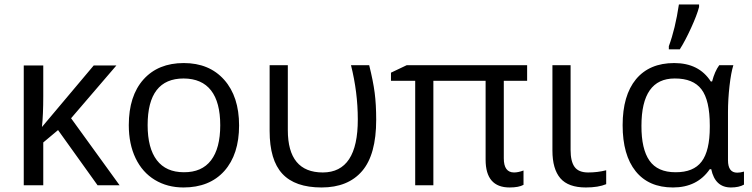

<svg xmlns="http://www.w3.org/2000/svg" viewBox="-20 -826 3351 856"><path d="M172.9 0H85.9V-534.2H172.9V-396Q172.9 -314.9 167 -259.8L397.9 -534.2H499L296.9 -298.8L513.2 0H415L238.8 -246.1L172.9 -190.9Z M798.8 -476.1Q638.2 -476.1 638.2 -268.1Q638.2 -165.5 679.2 -111.8Q720.2 -58.1 799.8 -58.1Q879.9 -57.6 920.9 -111.3Q961.9 -165 961.9 -267.6Q961.9 -370.1 920.9 -422.9Q879.9 -475.6 798.8 -476.1ZM980 -63.5Q914.1 9.8 797.9 9.8Q726.1 9.8 670.4 -23.9Q614.7 -57.6 584.5 -120.6Q554.2 -183.6 554.2 -268.1Q554.2 -398.4 619.6 -471.7Q685.1 -544.9 799.3 -544.9Q913.1 -544.9 979.5 -470.2Q1045.9 -395.5 1045.9 -266.6Q1045.9 -137.7 980 -63.5Z M1263.2 -246.1Q1263.2 -57.1 1419.4 -57.1Q1575.7 -57.6 1575.2 -293.9Q1575.2 -414.1 1544.9 -535.2H1626Q1643.6 -464.8 1650.4 -412.6Q1657.2 -360.4 1657.2 -292Q1657.2 -136.7 1594.5 -63.5Q1531.7 9.8 1413.6 9.8Q1295.4 9.8 1238.8 -51.3Q1182.1 -112.3 1182.1 -242.2V-535.2H1263.2Z M2226.1 -120.1Q2226.1 -57.1 2272 -57.1Q2290.5 -57.1 2314 -65.9V-2Q2293 9.8 2252 9.8Q2145 9.8 2145 -113.8V-465.8H1912.1V0H1831.1V-465.8H1723.1V-502L1793 -535.2H2330.1V-465.8H2226.1Z M2442.9 -154.8V-535.2H2523.9V-157.2Q2523.9 -106.4 2541.7 -81.8Q2559.6 -57.1 2602.1 -57.1Q2644.5 -57.1 2682.6 -66.9V-4.9Q2647.5 9.8 2591.8 9.8Q2513.7 9.8 2478.3 -31.2Q2442.9 -72.3 2442.9 -154.8Z M2815.4 -472.7Q2875.5 -544.9 2985.8 -544.9Q3096.2 -544.9 3148.9 -462.9H3154.8Q3166.5 -507.8 3186.5 -535.2H3249.5Q3239.3 -502.9 3232.4 -442.9Q3225.6 -382.8 3225.6 -326.2V-111.8Q3225.6 -56.2 3266.6 -56.2Q3280.8 -56.2 3296.9 -61V-2.9Q3274.4 9.8 3238.8 9.8Q3168 9.8 3150.9 -71.8H3144.5Q3088.4 9.8 2980.5 9.8Q2872.1 9.8 2814 -62.5Q2755.9 -134.8 2755.9 -267.6Q2755.9 -400.4 2815.4 -472.7ZM2991.7 -58.1Q3071.8 -57.6 3107.9 -105.5Q3144.5 -153.3 3144.5 -259.8V-267.1Q3144.5 -378.9 3107.4 -427.7Q3070.3 -476.6 2987.8 -476.1Q2839.8 -476.1 2839.8 -265.1Q2839.4 -161.6 2875.5 -109.9Q2911.6 -58.1 2991.7 -58.1ZM3096.7 -806.2V-794.9Q3087.4 -758.8 3061 -701.2Q3034.7 -643.6 3010.7 -606H2961.9V-620.1Q2990.7 -697.8 3006.8 -806.2Z"/></svg>

Font: OpenSans-Regular
Style: Regular
Weight: 400
Foundry: Ascender Corporation
Version: Version 1.10